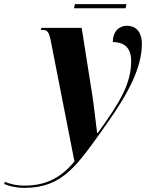

<svg xmlns="http://www.w3.org/2000/svg" viewBox="-173 -671 720 931"><path d="M186 -631H436L440 -651H190ZM-55 240C132 240 201 132 344 -70C450 -219 515 -344 515 -459C515 -510 491 -546 442 -546C404 -546 374 -518 374 -467C413 -467 463 -453 463 -376C463 -263 407 -173 301 -26H298C293 -62 283 -155 275 -207L223 -536H28L25 -526H34C57 -526 65 -514 73 -474L188 112C122 192 48 229 -54 229C-99 229 -128 219 -149 211L-153 221C-128 232 -93 240 -55 240Z"/></svg>

Font: Noto Serif Display Condensed ExtraBold
Style: Italic
Weight: 800
Width: 3
Italic angle: -12°
Designer: Monotype Design Team
Foundry: Monotype Imaging Inc.
Version: Version 2.009